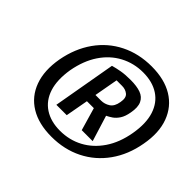

<svg xmlns="http://www.w3.org/2000/svg" viewBox="-166 -938 1177 1177"><g transform="rotate(45 422.0 -350.0)"><path d="M406 20Q295 20 221 -25Q147 -70 116.5 -153.5Q86 -237 106 -350Q127 -463 186 -546.5Q245 -630 335 -675Q425 -720 536 -720Q647 -720 721 -675Q795 -630 826 -546.5Q857 -463 836 -350Q816 -237 756.5 -153.5Q697 -70 607 -25Q517 20 406 20ZM417 -43Q498 -43 565.5 -79Q633 -115 679.5 -183.5Q726 -252 743 -350Q760 -448 738 -516.5Q716 -585 661 -621Q606 -657 525 -657Q445 -657 377 -621Q309 -585 263 -516.5Q217 -448 199 -350Q183 -252 205 -183.5Q227 -115 282 -79Q337 -43 417 -43ZM289 -140 361 -550Q389 -558 422.5 -564Q456 -570 503 -570Q557 -570 591.5 -557.5Q626 -545 640.5 -514Q655 -483 645 -430Q638 -389 622 -365Q606 -341 587.5 -328.5Q569 -316 552 -308L604 -140H509L466 -288H406L379 -140ZM416 -352H465Q495 -352 521.5 -369Q548 -386 555 -430Q563 -473 542.5 -490Q522 -507 492 -507H444Z"/></g></svg>

Font: Cuprum Medium
Style: Italic
Weight: 500
Italic angle: -10°
Version: Version 3.000